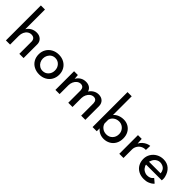

<svg xmlns="http://www.w3.org/2000/svg" viewBox="191 -1888 3011 3011"><g transform="rotate(45 1696.5 -382.5)"><path d="M472.7 -305.7V0H378.9V-274.4Q377 -309.6 357.9 -329.1Q338.9 -348.6 300.8 -349.6Q264.6 -349.6 235.8 -329.6Q207 -309.6 190.4 -273.9Q173.8 -238.3 173.8 -194.3V0H81.1V-775.4H171.9V-338.9Q195.3 -379.9 238.8 -404.8Q282.2 -429.7 337.9 -429.7Q396.5 -429.7 434.1 -395.5Q471.7 -361.3 472.7 -305.7Z M828.1 -430.7Q894.5 -430.7 945.8 -401.9Q997.1 -373 1025.4 -323.2Q1053.7 -273.4 1053.7 -210.9Q1053.7 -149.4 1025.4 -98.6Q997.1 -47.9 944.8 -19Q892.6 9.8 826.2 9.8Q760.7 9.8 708.5 -17.6Q656.2 -44.9 627 -94.7Q597.7 -144.5 597.7 -210.9Q597.7 -272.5 627 -322.8Q656.2 -373 709 -401.9Q761.7 -430.7 828.1 -430.7ZM825.2 -67.4Q882.8 -67.4 920.9 -108.4Q959 -149.4 959 -210Q959 -270.5 920.9 -312Q882.8 -353.5 825.2 -353.5Q787.1 -353.5 756.8 -334.5Q726.6 -315.4 709 -282.2Q691.4 -249 691.4 -210Q691.4 -170.9 709 -138.2Q726.6 -105.5 757.3 -86.4Q788.1 -67.4 825.2 -67.4Z M1842.8 -306.6V0H1750V-273.4Q1747.1 -346.7 1683.6 -349.6Q1647.5 -349.6 1619.1 -328.1Q1590.8 -306.6 1574.7 -272Q1558.6 -237.3 1557.6 -197.3V0H1463.9V-273.4Q1460.9 -346.7 1395.5 -349.6Q1360.4 -349.6 1332 -328.1Q1303.7 -306.6 1287.6 -271.5Q1271.5 -236.3 1271.5 -196.3V0H1178.7V-414.1H1262.7L1269.5 -335.9Q1293.9 -380.9 1335.4 -405.8Q1377 -430.7 1429.7 -430.7Q1479.5 -430.7 1513.7 -407.2Q1547.9 -383.8 1557.6 -342.8Q1584 -383.8 1624 -407.2Q1664.1 -430.7 1710 -430.7Q1769.5 -430.7 1805.2 -397Q1840.8 -363.3 1842.8 -306.6Z M2470.7 -213.9Q2470.7 -145.5 2441.9 -94.7Q2413.1 -43.9 2363.3 -17.1Q2313.5 9.8 2255.9 9.8Q2205.1 9.8 2163.6 -10.3Q2122.1 -30.3 2095.7 -64.5V0H2002.9V-775.4H2095.7V-359.4Q2122.1 -392.6 2167.5 -411.6Q2212.9 -430.7 2267.6 -430.7Q2324.2 -430.7 2370.6 -403.8Q2417 -377 2443.8 -328.1Q2470.7 -279.3 2470.7 -213.9ZM2376 -213.9Q2376 -253.9 2357.4 -286.6Q2338.9 -319.3 2306.6 -338.4Q2274.4 -357.4 2236.3 -357.4Q2185.5 -357.4 2146.5 -329.6Q2107.4 -301.8 2095.7 -256.8V-172.9Q2107.4 -127.9 2145.5 -99.1Q2183.6 -70.3 2236.3 -70.3Q2296.9 -70.3 2336.4 -111.3Q2376 -152.3 2376 -213.9Z M2851.6 -430.7 2847.7 -337.9Q2802.7 -339.8 2766.1 -319.8Q2729.5 -299.8 2709 -264.2Q2688.5 -228.5 2688.5 -189.5V0H2595.7V-414.1H2678.7L2685.5 -316.4Q2701.2 -349.6 2731 -376Q2760.7 -402.3 2793.5 -416Q2826.2 -429.7 2851.6 -430.7Z M3012.7 -176.8Q3012.7 -151.4 3042 -114.3Q3063.5 -87.9 3107.4 -73.2Q3120.1 -67.4 3147.9 -67.9Q3175.8 -68.4 3198.2 -77.1Q3230.5 -90.8 3250 -119.1Q3256.8 -113.3 3285.6 -89.4Q3314.5 -65.4 3319.3 -60.5Q3293 -28.3 3237.3 -5.9Q3199.2 9.8 3146.5 9.8Q3077.1 9.8 3025.4 -18.6Q2973.6 -46.9 2945.8 -97.2Q2918 -147.5 2918 -210Q2918 -270.5 2948.7 -321.3Q2979.5 -372.1 3032.2 -401.4Q3085 -430.7 3148.4 -430.7Q3229.5 -430.7 3283.7 -383.3Q3337.9 -335.9 3358.4 -251Q3363.3 -229.5 3363.3 -208Q3363.3 -192.4 3361.3 -176.8ZM3020.5 -262.7Q3015.6 -249 3012.7 -241.2H3270.5Q3268.6 -278.3 3249.5 -307.6Q3230.5 -336.9 3192.4 -350.6Q3137.7 -371.1 3089.4 -346.2Q3041 -321.3 3020.5 -262.7Z"/></g></svg>

Font: Josefin Sans CFJ
Style: Regular
Weight: 400
Designer: Santiago Orozco
Foundry: Typemade
Version: Version 2.000